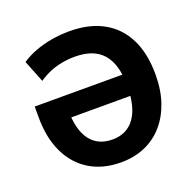

<svg xmlns="http://www.w3.org/2000/svg" viewBox="-127 -848 1003 990"><g transform="rotate(-20 374.0 -352.5)"><path d="M375 11Q275 11 203 -33Q131 -77 92 -158.5Q53 -240 53 -354V-412H577V-295H176L209 -335Q210 -225 252 -170Q294 -115 373 -115Q452 -115 495 -174.5Q538 -234 538 -350Q538 -468 488 -525.5Q438 -583 335 -583Q298 -583 263 -576.5Q228 -570 196 -556.5Q164 -543 135 -523L87 -644Q119 -666 162 -682.5Q205 -699 254 -707.5Q303 -716 353 -716Q462 -716 538.5 -673.5Q615 -631 655 -550.5Q695 -470 695 -355Q695 -270 672 -203Q649 -136 607 -88Q565 -40 506 -14.5Q447 11 375 11Z"/></g></svg>

Font: Nunito Sans 10pt SemiCondensed ExtraBold
Style: Regular
Weight: 800
Width: 4
Designer: Vernon Adams
Foundry: Vernon Adams
Version: Version 3.101;gftools[0.9.27]